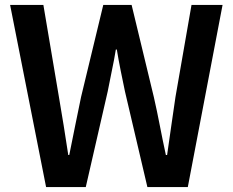

<svg xmlns="http://www.w3.org/2000/svg" viewBox="-20 -759 944 779"><path d="M167 0 21 -739H156L219 -366Q229 -308 238.5 -249Q248 -190 257 -130H261Q273 -190 285 -249Q297 -308 309 -366L399 -739H514L604 -366Q617 -309 628.5 -249.5Q640 -190 653 -130H658Q666 -190 675 -249Q684 -308 692 -366L757 -739H883L742 0H578L487 -388Q478 -431 469.5 -473Q461 -515 454 -558H450Q443 -515 434 -473Q425 -431 417 -388L328 0Z"/></svg>

Font: Noto Sans TC Thin SemiBold
Style: Regular
Weight: 600
Version: Version 2.004-H2;hotconv 1.0.118;makeotfexe 2.5.65603